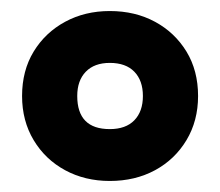

<svg xmlns="http://www.w3.org/2000/svg" viewBox="-20 -744 399 348"><path d="M179 -416Q134 -416 98 -435.5Q62 -455 41 -490Q20 -525 20 -570Q20 -616 41 -650.5Q62 -685 98 -704.5Q134 -724 179 -724Q225 -724 261 -704.5Q297 -685 318 -650.5Q339 -616 339 -570Q339 -525 318 -490Q297 -455 261 -435.5Q225 -416 179 -416ZM179 -510Q208 -510 223.5 -526Q239 -542 239 -570Q239 -598 223.5 -614Q208 -630 179 -630Q151 -630 135.5 -614Q120 -598 120 -570Q120 -510 179 -510Z"/></svg>

Font: Noto Sans Lao UI ExtCond Blk
Style: Regular
Weight: 900
Width: 2
Designer: Monotype Design Team
Foundry: Monotype Imaging Inc.
Version: Version 2.000; ttfautohint (v1.8.4.7-5d5b)